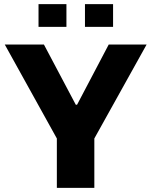

<svg xmlns="http://www.w3.org/2000/svg" viewBox="-20 -902 728 922"><path d="M253 0V-237L3 -688H191L344 -399H350L502 -688H684L433 -237V0ZM165 -773V-882H299V-773ZM388 -773V-882H523V-773Z"/></svg>

Font: Saira SemiExpanded
Style: Bold
Weight: 700
Width: 6
Designer: Hector Gatti with collaboration of the Omnibus-Type team
Foundry: Omnibus-Type
Version: Version 1.101